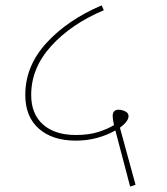

<svg xmlns="http://www.w3.org/2000/svg" viewBox="-20 -699 622 714"><path d="M464 -5 409 -214Q380 -197 342 -186.5Q304 -176 262 -176Q175 -176 124.5 -220.5Q74 -265 74 -346Q74 -453 152.5 -539Q231 -625 358 -679L366 -661Q245 -610 170.5 -528Q96 -446 96 -346Q96 -275 140 -236Q184 -197 262 -197Q311 -197 346.5 -208.5Q382 -220 404 -234Q399 -254 399 -267Q399 -291 421 -291Q433 -291 445.5 -285Q458 -279 458 -267Q458 -248 426 -224L484 -12Z"/></svg>

Font: FiraGO Thin
Style: Italic
Weight: 100
Italic angle: -8°
Designer: bBox Type GmbH
Foundry: bBox Type GmbH
Version: Version 1.001